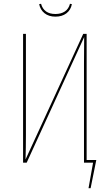

<svg xmlns="http://www.w3.org/2000/svg" viewBox="-20 -860 580 1015"><path d="M187 -838 197 -840Q212 -786 273 -786Q303 -786 323 -799.5Q343 -813 350 -840L360 -838Q354 -807 331 -789.5Q308 -772 273 -772Q238 -772 215.5 -790Q193 -808 187 -838ZM489 -14 459 135H448L472 0H424V-523Q424 -624 425 -664L121 0H102V-681H117V-146Q117 -81 115 -17L420 -681H438V-14Z"/></svg>

Font: Fira Sans Compressed Hair
Style: Regular
Weight: 100
Width: 1
Designer: bBox Type GmbH & Carrois Corporate GbR & Edenspiekermann AG
Foundry: bBox Type GmbH & Carrois Corporate GbR & Edenspiekermann AG
Version: Version 4.301